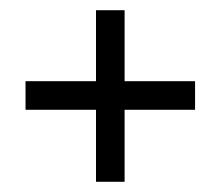

<svg xmlns="http://www.w3.org/2000/svg" viewBox="-20 -537 432 376"><path d="M224 -322V-181H168V-322H30V-378H168V-517H224V-378H362V-322Z"/></svg>

Font: Adderley Regular
Style: Regular
Weight: 400
Designer: gorohovskiy
Version: Version 1.003 November 13, 2017